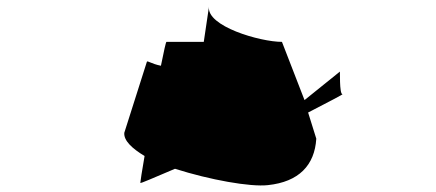

<svg xmlns="http://www.w3.org/2000/svg" viewBox="-20 -578 1333 587"><path d="M360 -172C358 -148 384 -124 422 -101C414 -55 409 -22 409 -19C409 -16 448 -34 515 -62C622 -28 745 -6 799 -12C894 -22 942 -73 947 -154L922 -234C986 -267 1030 -290 1027 -290C1017 -290 1020 -366 1019 -359L911 -272L842 -450C775 -450 610 -498 619 -558L603 -450H489C487 -450 481 -421 472 -377C442 -383 430 -394 429 -389Z"/></svg>

Font: Ampere
Style: ExtIta
Weight: 400
Version: Version 1